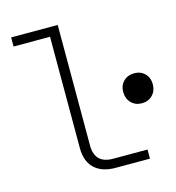

<svg xmlns="http://www.w3.org/2000/svg" viewBox="-108 -823 842 916"><g transform="rotate(-15 312.5 -365.0)"><path d="M350 0Q283 0 246.5 -35Q210 -70 210 -135V-685H30V-730H260V-135Q260 -45 350 -45H520V0ZM552 -265Q520 -265 499.5 -286Q479 -307 479 -340Q479 -372 499.5 -392.5Q520 -413 552 -413Q584 -413 604.5 -392.5Q625 -372 625 -340Q625 -307 604.5 -286Q584 -265 552 -265Z"/></g></svg>

Font: JetBrains Mono NL Thin
Style: Regular
Weight: 100
Monospace: yes
Designer: Philipp Nurullin, Konstantin Bulenkov
Foundry: JetBrains
Version: Version 2.305; ttfautohint (v1.8.4.7-5d5b)